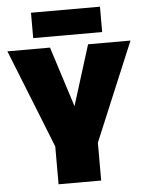

<svg xmlns="http://www.w3.org/2000/svg" viewBox="-71 -918 738 965"><g transform="rotate(-5 297.5 -435.5)"><path d="M185 0V-191L-13 -688H202L299 -384L394 -688H608L400 -191V0ZM122 -743V-871H470V-743Z"/></g></svg>

Font: Paytone One
Style: Regular
Weight: 400
Designer: Vernon Adams
Foundry: Vernon Adams
Version: Version 1.002; ttfautohint (v1.8.4.7-5d5b);gftools[0.9.23]